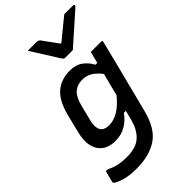

<svg xmlns="http://www.w3.org/2000/svg" viewBox="-318 -927 1234 1234"><g transform="rotate(-45 299.0 -310.5)"><path d="M293 -545Q348 -545 383 -519.5Q418 -494 438 -455H455Q460 -475 465 -494.5Q470 -514 475 -534H570Q581 -534 578 -523Q556 -433 535.5 -353Q515 -273 494.5 -192.5Q474 -112 451 -22Q419 105 345 155Q271 205 154 205Q84 205 39 190Q-6 175 -16 164Q-19 159 -18 153Q-13 133 -8.5 115.5Q-4 98 2 76H19Q53 94 85.5 101Q118 108 162 108Q205 108 238 97.5Q271 87 294 64Q313 45 326.5 20.5Q340 -4 350 -41Q354 -58 358.5 -74.5Q363 -91 367 -107H349Q321 -67 279.5 -42Q238 -17 183 -17Q101 -17 65 -73.5Q29 -130 53 -226L83 -348Q110 -455 163 -500Q216 -545 293 -545ZM172 -135Q190 -117 225 -117Q268 -117 310 -142Q352 -167 396 -221Q405 -258 414.5 -295.5Q424 -333 435 -374Q404 -414 374.5 -430.5Q345 -447 309 -447Q264 -447 234.5 -421Q205 -395 189 -333L162 -226Q154 -192 157 -169.5Q160 -147 172 -135ZM402 -624H333Q326 -624 321 -628Q316 -632 307 -646Q302 -655 289 -675.5Q276 -696 259 -723Q242 -750 225 -777Q208 -804 194 -826H272Q290 -826 299 -815Q307 -804 326.5 -777Q346 -750 376 -709H383Q431 -748 464.5 -776Q498 -804 526 -826H606Q617 -826 615 -817Q614 -813 609.5 -808.5Q605 -804 588 -789Q573 -776 547.5 -753Q522 -730 493.5 -705Q465 -680 440 -658Q415 -636 402 -624Z"/></g></svg>

Font: Recursive Mn Lnr St Med
Style: Italic
Weight: 500
Italic angle: -15°
Monospace: yes
Version: Version 1.079;hotconv 1.0.112;makeotfexe 2.5.65598; ttfautoh